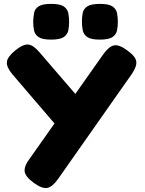

<svg xmlns="http://www.w3.org/2000/svg" viewBox="-20 -748 748 989"><path d="M154 194Q110 162 107 134.5Q104 107 133 69L511 -467Q540 -508 566.5 -514Q593 -520 636 -488Q679 -457 682 -431Q685 -405 659 -367L279 174Q250 215 223.5 220Q197 225 154 194ZM325 -37 44 -365Q13 -402 15.5 -428.5Q18 -455 57 -487Q100 -522 126.5 -518.5Q153 -515 184 -478L375 -256ZM494 -544Q448 -544 429 -557.5Q410 -571 406 -592.5Q402 -614 402 -637Q402 -660 406 -681Q410 -702 429.5 -715Q449 -728 495 -728Q541 -728 560 -714.5Q579 -701 583 -679.5Q587 -658 587 -635Q587 -613 583 -592Q579 -571 560 -557.5Q541 -544 494 -544ZM243 -544Q197 -544 178 -557.5Q159 -571 155 -592.5Q151 -614 151 -637Q152 -660 155.5 -681Q159 -702 178.5 -715Q198 -728 244 -728Q290 -728 309 -714.5Q328 -701 332 -679.5Q336 -658 336 -635Q336 -613 332 -592Q328 -571 309 -557.5Q290 -544 243 -544Z"/></svg>

Font: Fredoka Expanded
Style: Bold
Weight: 700
Width: 7
Designer: Ben Nathan
Foundry: Milena B. Brandão, Ben Nathan
Version: Version 2.001